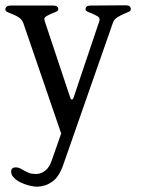

<svg xmlns="http://www.w3.org/2000/svg" viewBox="-20 -509 549 725"><path d="M474 -474Q474 -468 465 -464Q456 -460 444.5 -455Q433 -450 421.5 -442.5Q410 -435 406 -422L219 113Q203 159 177.5 177Q152 195 121 196Q107 196 89.5 191.5Q72 187 57 179.5Q42 172 32 161.5Q22 151 22 139Q22 123 40 123Q49 123 56.5 127Q64 131 72 135.5Q80 140 90 144Q100 148 116 148Q134 148 150 136Q166 124 175 98L211 -5L68 -422Q63 -435 52 -442.5Q41 -450 29.5 -454.5Q18 -459 9 -463Q0 -467 0 -474Q2 -488 20 -488H181Q200 -488 200 -474Q200 -468 191.5 -464.5Q183 -461 173.5 -457Q164 -453 155.5 -448Q147 -443 147 -436Q147 -438 147.5 -436Q148 -434 149 -429L244 -144Q247 -133 251 -133Q256 -133 259 -144L355 -429Q356 -430 356 -435Q356 -443 347.5 -448Q339 -453 329.5 -457Q320 -461 311.5 -464.5Q303 -468 303 -474Q303 -488 322 -488L455 -489Q474 -489 474 -474Z"/></svg>

Font: Jura
Style: Regular
Weight: 400
Designer: Ed Merritt
Foundry: Ten by Twenty
Version: Version 1.007